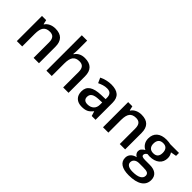

<svg xmlns="http://www.w3.org/2000/svg" viewBox="64 -1717 2914 2914"><g transform="rotate(45 1520.5 -260.0)"><path d="M557.1 0H441.9V-332Q441.9 -394.5 416.7 -425.3Q391.6 -456.1 336.9 -456.1Q264.2 -456.1 230.5 -413.1Q196.8 -370.1 196.8 -269V0H82V-540H171.9L188 -469.2H193.8Q218.3 -507.8 263.2 -528.8Q308.1 -549.8 362.8 -549.8Q557.1 -549.8 557.1 -352.1Z M1191.9 0H1076.7V-332Q1076.7 -394.5 1051.5 -425.3Q1026.4 -456.1 971.7 -456.1Q899.4 -456.1 865.5 -412.8Q831.5 -369.6 831.5 -268.1V0H716.8V-759.8H831.5V-566.9Q831.5 -520.5 825.7 -467.8H833Q856.4 -506.8 898.2 -528.3Q939.9 -549.8 995.6 -549.8Q1191.9 -549.8 1191.9 -352.1Z M1689.5 0 1666.5 -75.2H1662.6Q1623.5 -25.9 1584 -8.1Q1544.4 9.8 1482.4 9.8Q1402.8 9.8 1358.2 -33.2Q1313.5 -76.2 1313.5 -154.8Q1313.5 -238.3 1375.5 -280.8Q1437.5 -323.2 1564.5 -327.1L1657.7 -330.1V-358.9Q1657.7 -410.6 1633.5 -436.3Q1609.4 -461.9 1558.6 -461.9Q1517.1 -461.9 1479 -449.7Q1440.9 -437.5 1405.8 -420.9L1368.7 -502.9Q1412.6 -525.9 1464.8 -537.8Q1517.1 -549.8 1563.5 -549.8Q1666.5 -549.8 1719 -504.9Q1771.5 -460 1771.5 -363.8V0ZM1518.6 -78.1Q1581.1 -78.1 1618.9 -113Q1656.7 -147.9 1656.7 -210.9V-257.8L1587.4 -254.9Q1506.3 -252 1469.5 -227.8Q1432.6 -203.6 1432.6 -153.8Q1432.6 -117.7 1454.1 -97.9Q1475.6 -78.1 1518.6 -78.1Z M2406.7 0H2291.5V-332Q2291.5 -394.5 2266.4 -425.3Q2241.2 -456.1 2186.5 -456.1Q2113.8 -456.1 2080.1 -413.1Q2046.4 -370.1 2046.4 -269V0H1931.6V-540H2021.5L2037.6 -469.2H2043.5Q2067.9 -507.8 2112.8 -528.8Q2157.7 -549.8 2212.4 -549.8Q2406.7 -549.8 2406.7 -352.1Z M3022.5 -540V-477.1L2930.2 -460Q2942.9 -442.9 2951.2 -418Q2959.5 -393.1 2959.5 -365.2Q2959.5 -281.7 2901.9 -233.9Q2844.2 -186 2743.2 -186Q2717.3 -186 2696.3 -189.9Q2659.2 -167 2659.2 -136.2Q2659.2 -117.7 2676.5 -108.4Q2693.8 -99.1 2740.2 -99.1H2834.5Q2923.8 -99.1 2970.2 -61Q3016.6 -22.9 3016.6 48.8Q3016.6 140.6 2940.9 190.4Q2865.2 240.2 2722.2 240.2Q2611.8 240.2 2553.7 201.2Q2495.6 162.1 2495.6 89.8Q2495.6 40 2527.1 6.1Q2558.6 -27.8 2615.2 -41Q2592.3 -50.8 2577.4 -72.5Q2562.5 -94.2 2562.5 -118.2Q2562.5 -148.4 2579.6 -169.4Q2596.7 -190.4 2630.4 -210.9Q2588.4 -229 2562.3 -269.8Q2536.1 -310.5 2536.1 -365.2Q2536.1 -453.1 2591.6 -501.5Q2647 -549.8 2749.5 -549.8Q2772.5 -549.8 2797.6 -546.6Q2822.8 -543.5 2835.4 -540ZM2598.1 84Q2598.1 121.1 2631.6 141.1Q2665 161.1 2725.6 161.1Q2819.3 161.1 2865.2 134.3Q2911.1 107.4 2911.1 63Q2911.1 27.8 2886 12.9Q2860.8 -2 2792.5 -2H2705.6Q2656.2 -2 2627.2 21.2Q2598.1 44.4 2598.1 84ZM2647.5 -365.2Q2647.5 -314.5 2673.6 -287.1Q2699.7 -259.8 2748.5 -259.8Q2848.1 -259.8 2848.1 -366.2Q2848.1 -418.9 2823.5 -447.5Q2798.8 -476.1 2748.5 -476.1Q2698.7 -476.1 2673.1 -447.8Q2647.5 -419.4 2647.5 -365.2Z"/></g></svg>

Font: f2_56222          
Style: Regular
Weight: 600
Foundry: Ascender Corporation
Version: Version 1.10